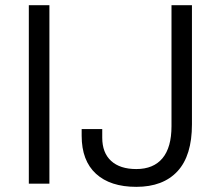

<svg xmlns="http://www.w3.org/2000/svg" viewBox="-20 -706 848 738"><path d="M90.8 0V-686H169.9V0ZM503.9 12.2Q403.8 12.2 348.9 -38.1Q293.9 -88.4 293.9 -184.1V-210H373V-176.8Q373 -118.7 407.2 -87.4Q441.4 -56.2 503.9 -56.2Q569.8 -56.2 604.5 -97.7Q639.2 -139.2 639.2 -221.2V-686H717.8V-228Q717.8 -107.9 662.4 -47.9Q606.9 12.2 503.9 12.2Z"/></svg>

Font: Archivo Light
Style: Regular
Weight: 300
Designer: Hector Gatti
Foundry: Omnibus-Type
Version: Version 2.001